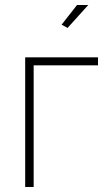

<svg xmlns="http://www.w3.org/2000/svg" viewBox="-20 -750 436 770"><path d="M81 0V-520H373V-488H115V0ZM251 -638 227 -651 289 -730H334Z"/></svg>

Font: Raleway ExtraLight
Style: Regular
Weight: 200
Designer: Matt McInerney, Pablo Impallari, Rodrigo Fuenzalida
Foundry: Matt McInerney, Pablo Impallari, Rodrigo Fuenzalida
Version: Version 4.026